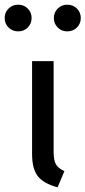

<svg xmlns="http://www.w3.org/2000/svg" viewBox="-51 -788 365 820"><path d="M178 -141Q178 -103 188 -86Q198 -69 224 -57L195 12Q135 -4 110.5 -35.5Q86 -67 86 -130V-527H178ZM84 -711Q84 -687 67.5 -670.5Q51 -654 27 -654Q2 -654 -14.5 -670.5Q-31 -687 -31 -711Q-31 -735 -14.5 -751.5Q2 -768 27 -768Q51 -768 67.5 -751.5Q84 -735 84 -711ZM294 -711Q294 -687 277.5 -670.5Q261 -654 236 -654Q212 -654 195.5 -670.5Q179 -687 179 -711Q179 -735 195.5 -751.5Q212 -768 236 -768Q261 -768 277.5 -751.5Q294 -735 294 -711Z"/></svg>

Font: Fira GO
Style: Regular
Weight: 400
Designer: Carrois Corporate
Foundry: Carrois Corporate GbR
Version: Version 0.300